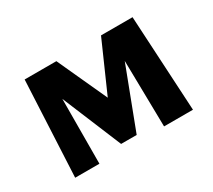

<svg xmlns="http://www.w3.org/2000/svg" viewBox="-97 -648 913 823"><g transform="rotate(-30 359.0 -236.5)"><path d="M508 0 501 -406 538 -421 388 -27H311L140 -439L180 -473H248L389 -165H333L469 -473H625L651 0ZM68 0 91 -473H190L188 0Z"/></g></svg>

Font: Ysabeau SC ExtraBold
Style: Regular
Weight: 800
Designer: Christian Thalmann (Catharsis Fonts)
Version: Version 2.001;gftools[0.9.30]; featfreeze: smcp